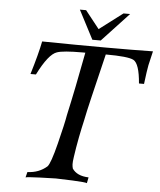

<svg xmlns="http://www.w3.org/2000/svg" viewBox="-59 -930 819 982"><g transform="rotate(5 351.0 -438.5)"><path d="M702 -699Q699 -684 693 -660.5Q687 -637 685 -626Q683 -615 679 -589.5Q675 -564 671 -529H645Q637 -630 606 -647Q578 -662 463 -662Q393 -374 386 -336Q386 -334 381.5 -314.5Q377 -295 373 -276.5Q369 -258 363 -227.5Q357 -197 353.5 -175Q350 -153 346 -126.5Q342 -100 342.5 -88Q343 -76 346 -66Q370 -30 430 -28L424 2Q416 -2 351 -5Q286 -8 264 -8Q245 -8 181.5 -5.5Q118 -3 109 0L116 -28Q175 -30 216 -66Q232 -82 258.5 -187.5Q285 -293 292 -336Q322 -470 358 -662Q352 -662 341 -662Q244 -662 213 -651Q170 -637 116 -529H88Q120 -634 133 -700Q493 -695 702 -699ZM311 -879H343L415 -788L535 -879H569L431 -731H388Z"/></g></svg>

Font: GFS Artemisia
Style: Italic
Weight: 400
Italic angle: -12°
Designer: Takis Katsoulidis and George D. Matthiopoulos
Foundry: George Matthiopoulos and Takis Katsoulidis
Version: Version 1.0